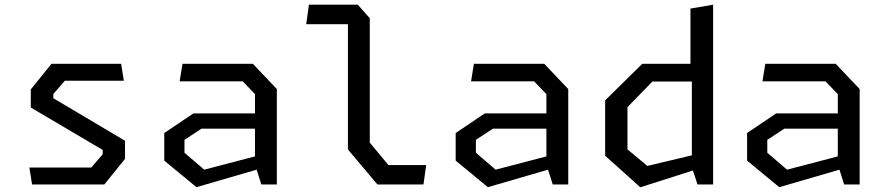

<svg xmlns="http://www.w3.org/2000/svg" viewBox="-20 -785 3760 817"><path d="M116.5 0H424L512 -109V-186L207 -367V-385L256 -441.5H507L495.5 -513.5H199L111 -404.5V-327.5L417 -147V-128.5L368 -72H105Z M1092 0H1158V-406L1056 -513.5H756.5L744.5 -439H1012.5L1065 -384.5V-302.5H803L679 -219V-101.5L816 11.5L1072 -63ZM765 -135V-190L837.5 -237.5H1065V-119.5L849 -63Z M1586 0H1782L1793.5 -82.5H1633L1553.5 -178V-707.5L1502.5 -765H1294.5L1283 -682H1460.5V-149Z M2332 0H2398V-406L2296 -513.5H1996.5L1984.5 -439H2252.5L2305 -384.5V-302.5H2043L1919 -219V-101.5L2056 11.5L2312 -63ZM2005 -135V-190L2077.5 -237.5H2305V-119.5L2089 -63Z M2948 0H3014.5V-765L2918 -748.5V-513.5H2713L2555 -358V-122.5L2704.5 12L2928.5 -59.5ZM2650 -149.5V-329L2756 -438H2924V-124L2734.5 -79Z M3572 0H3638V-406L3536 -513.5H3236.5L3224.5 -439H3492.5L3545 -384.5V-302.5H3283L3159 -219V-101.5L3296 11.5L3552 -63ZM3245 -135V-190L3317.5 -237.5H3545V-119.5L3329 -63Z"/></svg>

Font: Monaspace Krypton
Style: Regular
Weight: 400
Designer: Riley Cran & the Lettermatic Team
Foundry: Lettermatic
Version: Version 1.200 (Monaspace Krypton)